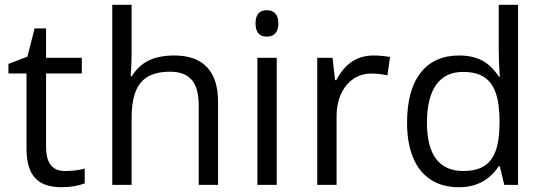

<svg xmlns="http://www.w3.org/2000/svg" viewBox="-20 -780 2291 810"><path d="M91.8 -154.3V-470.2H15.6V-510.3L95.7 -541L126 -660.2H174.3V-536.1H325.2V-470.2H174.3V-162.6Q174.3 -109.4 193.8 -84Q213.4 -58.6 254.4 -58.6Q301.3 -58.6 337.4 -68.8V-6.3Q294.4 9.8 239.3 9.8Q163.1 9.8 127.4 -29.8Q91.8 -69.3 91.8 -154.3Z M453.6 -759.8H535.2V-549.3Q535.2 -509.3 531.2 -458.5H536.1Q564.9 -504.4 608.2 -525.1Q651.4 -545.9 715.8 -545.9Q806.6 -545.9 853.3 -496.6Q899.9 -447.3 899.9 -350.1V0H818.4V-334.5Q818.4 -408.7 788.8 -443.1Q759.3 -477.5 697.3 -477.5Q629.4 -477.5 591.3 -448.2Q562.5 -425.8 548.8 -384.8Q535.2 -343.8 535.2 -281.2V0H453.6Z M1147.5 0H1065.9V-536.1H1147.5ZM1058.1 -681.2Q1058.1 -709 1069.8 -722.9Q1081.5 -736.8 1105.5 -736.8Q1129.4 -736.8 1141.8 -722.7Q1154.3 -708.5 1154.3 -681.2Q1154.3 -654.3 1141.8 -639.9Q1129.4 -625.5 1105.5 -625.5Q1058.1 -625.5 1058.1 -681.2Z M1318.4 -536.1H1382.8L1393.6 -441.9H1398.4Q1428.2 -496.6 1466.6 -521.2Q1504.9 -545.9 1556.2 -545.9Q1588.9 -545.9 1625.5 -539.6L1614.3 -461.9Q1581.5 -469.7 1546.4 -469.7Q1505.9 -469.7 1474.1 -449.5Q1442.4 -429.2 1423.3 -393.1Q1399.9 -348.6 1399.9 -288.1V0H1318.4Z M1697.3 -262.2Q1697.3 -399.4 1754.2 -472.7Q1811 -545.9 1917 -545.9Q1973.1 -545.9 2013.2 -525.1Q2053.2 -504.4 2085 -456.1H2088.4Q2084 -518.6 2084 -579.1V-759.8H2165.5V0H2107.4L2088.4 -78.6H2084Q2025.4 9.8 1916.5 9.8Q1845.2 9.8 1796.1 -22.7Q1747.1 -55.2 1722.2 -116.2Q1697.3 -177.2 1697.3 -262.2ZM2087.4 -257.8V-268.1Q2087.4 -342.8 2071.3 -388.4Q2055.2 -434.1 2021.5 -455.3Q1987.8 -476.6 1933.1 -476.6Q1858.4 -476.6 1819.8 -421.9Q1781.2 -367.2 1781.2 -262.2Q1781.2 -160.6 1819.8 -109.6Q1858.4 -58.6 1934.6 -58.6Q1988.3 -58.6 2021.7 -79.1Q2055.2 -99.6 2071 -143.3Q2086.9 -187 2087.4 -257.8Z"/></svg>

Font: Viking Open Sans
Style: Regular
Weight: 400
Foundry: Ascender Corporation
Version: Version 2.001